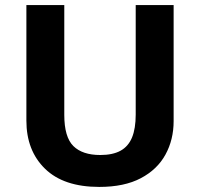

<svg xmlns="http://www.w3.org/2000/svg" viewBox="-20 -734 796 764"><path d="M670.9 -713.9V-252Q670.9 -178.2 638.4 -118.9Q606 -59.6 540.3 -24.9Q474.6 9.8 375 9.8Q233.4 9.8 159.2 -62.5Q85 -134.8 85 -253.9V-713.9H235.8V-276.9Q235.8 -188.5 272 -152.8Q308.1 -117.2 378.9 -117.2Q428.7 -117.2 459.7 -134.3Q490.7 -151.4 505.4 -187Q520 -222.7 520 -277.8V-713.9Z"/></svg>

Font: Wonky
Style: Regular
Weight: 400
Designer: Monotype Design Team
Foundry: Monotype Imaging Inc.
Version: Version 3.000